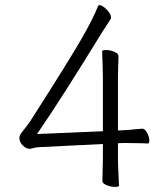

<svg xmlns="http://www.w3.org/2000/svg" viewBox="-20 -711 640 752"><path d="M444 -31Q446 7 446 16Q446 21 430 21Q413 21 397 14Q381 7 381 -2L383 -90V-147L141 -135Q124 -135 102 -129Q101 -128 97 -128Q83 -128 69.5 -141Q56 -154 56 -170Q56 -179 62 -188L79 -210Q94 -230 97 -234Q246 -467 295.5 -552.5Q345 -638 364 -687Q365 -691 369 -691Q381 -691 398 -673.5Q415 -656 415 -642Q415 -639 413 -636L377 -580Q220 -324 125 -186L383 -197V-403L382 -452L380 -510Q380 -515 395 -515Q412 -515 428 -508Q444 -501 444 -492Q444 -471 443 -456L442 -403V-200L465 -201Q500 -203 511 -205L538 -207Q547 -207 556 -191Q565 -175 565 -160Q565 -149 559 -149Q545 -149 534 -150L466 -151L442 -150V-88Q442 -65 444 -31Z"/></svg>

Font: JyunsaiKaai Light
Style: Regular
Weight: 300
Designer: Fontworks Inc.
Version: Version 0.030;April 7, 2024;FontCreator 14.0.0.2901 64-bit